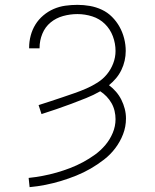

<svg xmlns="http://www.w3.org/2000/svg" viewBox="-20 -763 640 791"><path d="M102 8 98 -30Q127 -33 156 -38.5Q185 -44 213 -52Q241 -60 268.5 -70.5Q296 -81 322 -95Q348 -109 371.5 -126Q395 -143 414 -165.5Q433 -188 444.5 -215.5Q456 -243 456 -272Q456 -289 452 -306Q448 -323 439.5 -338Q431 -353 419 -365.5Q407 -378 393 -387Q365 -371 335 -359Q305 -347 274.5 -335.5Q244 -324 213 -313.5Q182 -303 151 -293L139 -330Q164 -338 188.5 -346Q213 -354 238 -362.5Q263 -371 287.5 -379.5Q312 -388 336 -398.5Q360 -409 382 -423Q404 -437 420.5 -457Q437 -477 446.5 -502Q456 -527 456 -553Q456 -584 445 -613.5Q434 -643 412 -664.5Q390 -686 360 -695.5Q330 -705 299 -705Q269 -705 240 -697Q211 -689 188.5 -670.5Q166 -652 154.5 -624Q143 -596 143 -566Q143 -566 143 -565.5Q143 -565 143 -564H100Q100 -565 100 -565.5Q100 -566 100 -567Q100 -592 106.5 -616.5Q113 -641 126 -662Q139 -683 158.5 -699.5Q178 -716 201 -726Q224 -736 249 -739.5Q274 -743 299 -743Q325 -743 350.5 -738.5Q376 -734 399.5 -723Q423 -712 441.5 -693.5Q460 -675 472.5 -652.5Q485 -630 491.5 -604.5Q498 -579 498 -553Q498 -533 493.5 -513Q489 -493 480 -474.5Q471 -456 458 -440.5Q445 -425 429 -412Q445 -400 458 -385Q471 -370 480 -352Q489 -334 494 -314.5Q499 -295 499 -275Q499 -241 487 -210Q475 -179 455 -152.5Q435 -126 408.5 -105.5Q382 -85 353.5 -68.5Q325 -52 294 -39.5Q263 -27 231.5 -17.5Q200 -8 167.5 -1.5Q135 5 102 8Z"/></svg>

Font: Iosevka Slab XLtEx
Style: Regular
Weight: 200
Width: 7
Monospace: yes
Designer: Belleve Invis
Foundry: Belleve Invis
Version: Version 11.1.0; ttfautohint (v1.8.3)